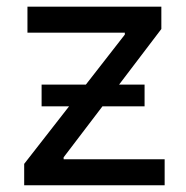

<svg xmlns="http://www.w3.org/2000/svg" viewBox="-20 -550 553 570"><path d="M51.8 -63.5 185.1 -234.4H103.5V-298.8H234.9L350.6 -447.3V-453.1H61.5V-530.3H459V-463.9L333.5 -298.8H409.2V-234.4H284.2L168.9 -83V-77.1H468.8V0H51.8Z"/></svg>

Font: Pretendard JP
Style: Regular
Weight: 400
Designer: Base glyphs from Inter by Rasmus Andersson; Hangeul glyphs from Noto Sans CJK(Source Han Sans) by Jang Soo-young and Kan
Foundry: Kil Hyung-jin
Version: Version 1.309